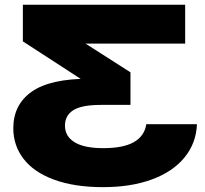

<svg xmlns="http://www.w3.org/2000/svg" viewBox="-20 -770 862 807"><path d="M758.3 -586.7H157.9L180.8 -688.3L528.4 -466V-329.1H404.6Q323.1 -329.1 288.1 -306.8Q253.1 -284.6 253.1 -242.1Q253.1 -196.8 293.6 -172.1Q334.2 -147.3 413.8 -147.3Q498.7 -147.3 543.1 -172.9Q587.5 -198.5 594.9 -248.1H807.8Q804.7 -168.2 755.5 -108.1Q706.2 -48 618.2 -15.7Q530.2 16.6 413.8 16.6Q292.4 16.6 207.1 -14.9Q121.8 -46.4 78.9 -102.5Q35.9 -158.6 35.9 -230.9Q35.9 -330 113.3 -384.6Q190.6 -439.2 355.8 -439.2H430.4L408.5 -380.5L76.1 -596.1V-750H758.3Z"/></svg>

Font: Unbounded Variable
Style: Regular
Weight: 400
Designer: Luke Prowse, Jean-Baptiste Morizot, Fátima Lázaro, Florian Runge
Foundry: NaN
Version: Version 1.600;FEAKit 1.0